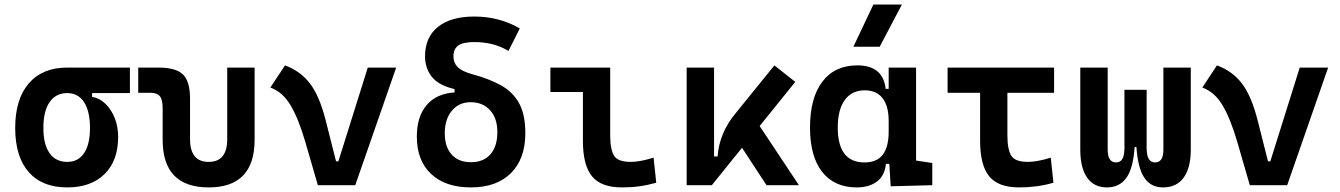

<svg xmlns="http://www.w3.org/2000/svg" viewBox="-20 -815 5899 845"><path d="M275.9 9.8Q165.5 9.8 106.2 -57.9Q46.9 -125.5 46.9 -252Q46.9 -378.9 106.9 -448.2Q167 -517.6 275.9 -517.6H551.8V-405.3H385.3V-388.7Q418 -383.3 443.8 -358.4Q469.7 -333.5 484.9 -295.7Q500 -257.8 500 -212.4Q500 -107.9 440.4 -49.1Q380.9 9.8 275.9 9.8ZM275.9 -102.5Q324.2 -102.5 350.1 -141.1Q376 -179.7 376 -252Q376 -325.7 349.9 -365.5Q323.7 -405.3 275.9 -405.3Q225.6 -405.3 198.2 -365.5Q170.9 -325.7 170.9 -252Q170.9 -179.7 198 -141.1Q225.1 -102.5 275.9 -102.5Z M898.4 9.8Q695.8 9.8 695.8 -200.2V-338.4Q695.8 -376 683.6 -391.4Q671.4 -406.7 641.1 -406.7H588.4V-517.6H677.7Q754.4 -517.6 785.4 -487.1Q816.4 -456.5 816.4 -380.9V-202.6Q816.4 -102.5 898.4 -102.5Q980 -102.5 980 -202.6V-517.6H1100.6V-200.2Q1100.6 9.8 898.4 9.8Z M1378.9 0 1323.7 -190.4Q1293.9 -292.5 1259 -351.3Q1224.1 -410.2 1169.9 -429.7L1234.4 -527.3Q1302.7 -502 1344.2 -447.5Q1385.7 -393.1 1412.6 -288.1L1459 -105H1469.2L1598.6 -517.6H1723.6L1543.5 0Z M2052.7 9.8Q1940.4 9.8 1877.4 -49.3Q1814.5 -108.4 1814.5 -213.9Q1814.5 -301.8 1857.7 -352.5Q1900.9 -403.3 1980.5 -408.2V-422.9Q1909.7 -439.5 1880.1 -477.5Q1850.6 -515.6 1850.6 -566.9Q1850.6 -650.9 1907.2 -696.5Q1963.9 -742.2 2067.4 -742.2Q2177.7 -742.2 2267.6 -689.9L2217.8 -590.8Q2153.8 -629.9 2067.4 -629.9Q2019 -629.9 1997.3 -615Q1975.6 -600.1 1975.6 -566.9Q1975.6 -538.6 1994.1 -519.8Q2012.7 -501 2058.6 -488.3Q2133.3 -468.3 2185.3 -439.2Q2237.3 -410.2 2264.6 -360.6Q2292 -311 2292 -228.5Q2292 -116.2 2228.8 -53.2Q2165.5 9.8 2052.7 9.8ZM2052.7 -101.1Q2107.9 -101.1 2138.4 -136Q2168.9 -170.9 2168.9 -233.4Q2168.9 -294.9 2136.7 -330.1Q2104.5 -365.2 2051.3 -365.2Q2000 -365.2 1968.8 -327.9Q1937.5 -290.5 1937.5 -228.5Q1937.5 -168.5 1967.8 -134.8Q1998 -101.1 2052.7 -101.1Z M2716.8 9.8Q2625.5 9.8 2585.4 -39.1Q2545.4 -87.9 2545.4 -195.3V-410.2H2402.3V-517.6H2665.5V-219.7Q2665.5 -158.2 2682.1 -130.4Q2698.7 -102.5 2755.9 -102.5Q2795.9 -102.5 2856.4 -121.1L2868.2 -10.7Q2829.6 0 2793.7 4.9Q2757.8 9.8 2716.8 9.8Z M3002 0V-517.6H3122.6V-126.5H3138.2Q3145.5 -229 3215.8 -314.5L3388.2 -527.3L3480 -454.6L3323.2 -260.3L3496.1 0H3353.5L3245.6 -164.6L3112.8 0Z M3750 9.8Q3652.3 9.8 3598.6 -58.3Q3544.9 -126.5 3544.9 -253.9Q3544.9 -384.3 3599.4 -455.8Q3653.8 -527.3 3753.4 -527.3Q3866.2 -527.3 3877.9 -423.8H3891.1V-517.6H4011.7V-108.4L4083 -97.7V0L3899.9 4.9L3894 -93.8H3878.9Q3874 -42 3839.6 -16.1Q3805.2 9.8 3750 9.8ZM3891.1 -235.4V-282.2Q3891.1 -348.1 3864.3 -382.8Q3837.4 -417.5 3785.6 -417.5Q3729 -417.5 3698 -375Q3667 -332.5 3667 -253.9Q3667 -100.1 3784.7 -100.1Q3839.8 -100.1 3865.5 -134.8Q3891.1 -169.4 3891.1 -235.4ZM3735.8 -609.4 3823.7 -794.9H3949.2L3851.6 -609.4Z M4464.8 9.8Q4373.5 9.8 4333.5 -39.1Q4293.5 -87.9 4293.5 -195.3V-406.7H4150.4V-517.6H4619.1V-406.7H4413.6V-219.7Q4413.6 -158.2 4430.2 -130.4Q4446.8 -102.5 4503.9 -102.5Q4523.9 -102.5 4549.3 -107.2Q4574.7 -111.8 4604.5 -121.1L4616.2 -10.7Q4578.6 0 4541.5 4.9Q4504.4 9.8 4464.8 9.8Z M5098.6 9.8Q5044.9 9.8 5016.4 -32.5Q4987.8 -74.7 4981.4 -168H4973.6Q4967.3 -74.7 4937.3 -32.5Q4907.2 9.8 4851.6 9.8Q4794.4 9.8 4764.4 -33.4Q4734.4 -76.7 4734.4 -156.2V-517.6H4855V-156.2Q4855 -100.1 4892.1 -100.1Q4910.2 -100.1 4919.4 -115.2Q4928.7 -130.4 4928.7 -166L4930.7 -168H4928.7V-419.9H5026.4V-168H5024.4L5026.4 -166Q5026.4 -130.4 5035.9 -115.2Q5045.4 -100.1 5063.5 -100.1Q5100.1 -100.1 5100.1 -156.2V-517.6H5220.7V-156.2Q5220.7 -76.7 5189.5 -33.4Q5158.2 9.8 5098.6 9.8Z M5480.5 0 5425.3 -190.4Q5395.5 -292.5 5360.6 -351.3Q5325.7 -410.2 5271.5 -429.7L5335.9 -527.3Q5404.3 -502 5445.8 -447.5Q5487.3 -393.1 5514.2 -288.1L5560.5 -105H5570.8L5700.2 -517.6H5825.2L5645 0Z"/></svg>

Font: CaskaydiaCove NFP SemiBold
Style: Regular
Weight: 600
Designer: Aaron Bell
Foundry: Saja Typeworks
Version: Version 2111.001; VTT 6.35;Nerd Fonts 3.1.1